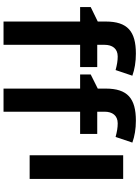

<svg xmlns="http://www.w3.org/2000/svg" viewBox="129 -934 790 1088"><g transform="rotate(90 524.0 -390.0)"><path d="M377 -650 409 -745C373 -758 330 -765 284 -765C158 -765 102 -718 102 -594V-549L20 -509V-449H102V-15H234V-449H360V-546H234V-588C234 -631 255 -662 300 -662C324 -662 348 -658 377 -650ZM756 -650 788 -745C752 -758 710 -765 664 -765C538 -765 482 -718 482 -594V-549L402 -509V-449H482V-15H613V-449H739V-546H613V-588C613 -631 634 -662 679 -662C703 -662 727 -658 756 -650ZM904 -760ZM994 -693H860V-163H994Z"/></g></svg>

Font: Passageway
Style: Light
Weight: 700
Foundry: Ascender Corporation
Version: Version 1.11